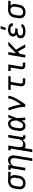

<svg xmlns="http://www.w3.org/2000/svg" viewBox="2422 -3217 1010 5894"><g transform="rotate(-90 2927.0 -270.0)"><path d="M253 8Q222 8 192 2Q162 -4 137.5 -19Q113 -34 96 -57.5Q79 -81 70.5 -109Q62 -137 63 -168Q64 -199 69 -230L85 -330Q90 -356 98.5 -382Q107 -408 123.5 -431.5Q140 -455 162 -473.5Q184 -492 209.5 -504Q235 -516 262 -522Q289 -528 315 -528H331L604 -520L592 -447L453 -451Q469 -437 480 -418.5Q491 -400 496.5 -379Q502 -358 501.5 -335.5Q501 -313 497 -290L480 -190Q476 -164 467.5 -138Q459 -112 443.5 -88Q428 -64 406 -45Q384 -26 359 -13.5Q334 -1 306.5 3.5Q279 8 253 8ZM254 -66Q272 -66 289.5 -69.5Q307 -73 323.5 -82Q340 -91 353 -104.5Q366 -118 376 -134Q386 -150 391 -167.5Q396 -185 399 -202L416 -302Q419 -320 419.5 -337.5Q420 -355 417.5 -372Q415 -389 408 -404Q401 -419 389.5 -430.5Q378 -442 362 -447.5Q346 -453 328 -454L319 -455H310Q293 -455 275.5 -450Q258 -445 241.5 -436Q225 -427 212 -414Q199 -401 189.5 -385Q180 -369 174.5 -352Q169 -335 166 -318L150 -218Q147 -199 146 -180Q145 -161 149.5 -143.5Q154 -126 162 -110.5Q170 -95 184.5 -84.5Q199 -74 217 -70Q235 -66 254 -66Z M930 215 1016 -302Q1019 -321 1019.5 -339.5Q1020 -358 1017 -375.5Q1014 -393 1006 -408.5Q998 -424 985 -435Q972 -446 954.5 -450.5Q937 -455 918 -455Q901 -455 884 -451.5Q867 -448 851 -440Q835 -432 822 -419.5Q809 -407 799.5 -392Q790 -377 784.5 -360.5Q779 -344 776 -327L722 0H639L713 -447H662L661 -520H808L794 -435Q807 -456 825.5 -474.5Q844 -493 866.5 -505Q889 -517 913 -522.5Q937 -528 961 -528Q989 -528 1015 -520Q1041 -512 1059.5 -494Q1078 -476 1087.5 -451.5Q1097 -427 1101.5 -400.5Q1106 -374 1103.5 -346Q1101 -318 1097 -290L1013 215Z M1203 215 1313 -446H1262L1261 -520H1408L1358 -218Q1355 -199 1354.5 -180.5Q1354 -162 1357 -144.5Q1360 -127 1368 -111.5Q1376 -96 1389 -85Q1402 -74 1419 -69.5Q1436 -65 1455 -65Q1472 -65 1489.5 -68.5Q1507 -72 1522.5 -80Q1538 -88 1551 -100.5Q1564 -113 1573.5 -128Q1583 -143 1589 -159.5Q1595 -176 1598 -193L1652 -520H1735L1667 -108Q1665 -99 1666 -91Q1667 -83 1672 -77Q1677 -71 1685.5 -68.5Q1694 -66 1703 -66H1720L1719 8H1690Q1668 8 1647.5 3Q1627 -2 1611 -14.5Q1595 -27 1587.5 -46.5Q1580 -66 1581 -87Q1567 -65 1548.5 -46.5Q1530 -28 1507.5 -15.5Q1485 -3 1460.5 2.5Q1436 8 1412 8Q1387 8 1363.5 2Q1340 -4 1323 -18Q1319 13 1314 44.5Q1309 76 1304 107L1286 215Z M2021 8Q1991 8 1963.5 1Q1936 -6 1914 -22.5Q1892 -39 1878.5 -63Q1865 -87 1859 -114.5Q1853 -142 1854.5 -171Q1856 -200 1861 -230L1877 -330Q1881 -355 1889 -380Q1897 -405 1910.5 -428.5Q1924 -452 1943.5 -471.5Q1963 -491 1986 -504Q2009 -517 2035 -522.5Q2061 -528 2087 -528Q2114 -528 2138.5 -517.5Q2163 -507 2180 -488.5Q2197 -470 2207 -446.5Q2217 -423 2225 -398Q2235 -428 2245 -458.5Q2255 -489 2266 -520H2349Q2324 -453 2299.5 -386Q2275 -319 2247 -252Q2253 -190 2256.5 -126.5Q2260 -63 2265 0H2182Q2181 -28 2181 -56Q2181 -84 2180 -112Q2167 -89 2151 -68Q2135 -47 2115 -29.5Q2095 -12 2070 -2Q2045 8 2021 8ZM2022 -66Q2042 -66 2062 -78Q2082 -90 2096.5 -107Q2111 -124 2122.5 -143.5Q2134 -163 2143.5 -183Q2153 -203 2161.5 -223.5Q2170 -244 2177 -264Q2177 -284 2175 -303.5Q2173 -323 2170 -342.5Q2167 -362 2162 -380.5Q2157 -399 2147.5 -415.5Q2138 -432 2122.5 -443Q2107 -454 2087 -454Q2070 -454 2053.5 -450Q2037 -446 2022.5 -435.5Q2008 -425 1997 -411.5Q1986 -398 1978 -382.5Q1970 -367 1965.5 -350.5Q1961 -334 1958 -318L1942 -218Q1939 -200 1937.5 -183Q1936 -166 1938.5 -149Q1941 -132 1946 -116.5Q1951 -101 1961.5 -89Q1972 -77 1988 -71.5Q2004 -66 2022 -66Z M2588 0Q2593 -34 2591 -66.5Q2589 -99 2584.5 -131Q2580 -163 2573.5 -194.5Q2567 -226 2560 -257.5Q2553 -289 2544.5 -319.5Q2536 -350 2526.5 -380.5Q2517 -411 2506.5 -440.5Q2496 -470 2483 -499L2559 -528Q2580 -482 2595.5 -433.5Q2611 -385 2625 -335Q2639 -285 2650 -234.5Q2661 -184 2668 -132Q2686 -159 2704 -186Q2722 -213 2738.5 -240Q2755 -267 2771 -295Q2787 -323 2801 -351.5Q2815 -380 2826.5 -409Q2838 -438 2843 -468L2852 -520H2935L2926 -468Q2921 -436 2909.5 -405.5Q2898 -375 2884 -344.5Q2870 -314 2853.5 -284.5Q2837 -255 2820 -226Q2803 -197 2785 -168.5Q2767 -140 2748.5 -112Q2730 -84 2710.5 -56Q2691 -28 2672 0Z M3363 0Q3342 0 3321.5 -3.5Q3301 -7 3283 -15.5Q3265 -24 3252 -39Q3239 -54 3232 -72.5Q3225 -91 3224.5 -112Q3224 -133 3227 -155L3276 -447H3107L3119 -520H3541L3529 -447H3360L3311 -155Q3309 -140 3309.5 -125Q3310 -110 3316 -98Q3322 -86 3335 -80Q3348 -74 3363 -74H3467V0Z M3867 0Q3848 0 3830 -3Q3812 -6 3796.5 -14.5Q3781 -23 3769.5 -36.5Q3758 -50 3753 -67Q3748 -84 3747.5 -102.5Q3747 -121 3750 -140L3801 -447H3697V-520H3897L3832 -128Q3830 -118 3830.5 -108Q3831 -98 3835 -90Q3839 -82 3848 -78Q3857 -74 3867 -74H3953V0Z M4107 0 4193 -520H4277L4238 -285L4484 -520H4597L4349 -283L4511 0H4418L4289 -226L4217 -156L4191 0Z M4918 8Q4889 8 4861.5 5Q4834 2 4808.5 -6Q4783 -14 4760.5 -28Q4738 -42 4722.5 -63Q4707 -84 4701 -111Q4695 -138 4699 -166Q4703 -186 4713 -205Q4723 -224 4739.5 -237.5Q4756 -251 4775.5 -260Q4795 -269 4815 -274Q4799 -282 4785 -294Q4771 -306 4763 -322Q4755 -338 4753 -357.5Q4751 -377 4754 -397Q4758 -418 4768.5 -439Q4779 -460 4796.5 -476Q4814 -492 4835 -502Q4856 -512 4878 -518Q4900 -524 4922.5 -526Q4945 -528 4966 -528Q4990 -528 5013.5 -525.5Q5037 -523 5059 -517Q5081 -511 5101.5 -500Q5122 -489 5135.5 -472Q5149 -455 5155.5 -432.5Q5162 -410 5158 -386Q5157 -384 5156.5 -382.5Q5156 -381 5156 -380H5074V-383Q5076 -395 5072 -407Q5068 -419 5059.5 -427.5Q5051 -436 5040 -441Q5029 -446 5017 -449Q5005 -452 4992.5 -453Q4980 -454 4967 -454Q4954 -454 4941 -453.5Q4928 -453 4915 -450Q4902 -447 4889 -442Q4876 -437 4864.5 -429Q4853 -421 4845 -409Q4837 -397 4835 -384Q4833 -370 4836.5 -357.5Q4840 -345 4848.5 -336Q4857 -327 4868.5 -321.5Q4880 -316 4892.5 -312.5Q4905 -309 4918.5 -308Q4932 -307 4945 -307H5007L4994 -234H4932Q4917 -234 4902.5 -233Q4888 -232 4873 -229Q4858 -226 4843 -221Q4828 -216 4814.5 -207Q4801 -198 4792.5 -184.5Q4784 -171 4782 -156Q4779 -140 4784 -124.5Q4789 -109 4799.5 -98.5Q4810 -88 4824 -81.5Q4838 -75 4853.5 -71.5Q4869 -68 4885.5 -67Q4902 -66 4918 -66Q4940 -66 4961 -68.5Q4982 -71 5003.5 -78.5Q5025 -86 5044.5 -99Q5064 -112 5076 -131L5145 -98Q5128 -70 5101 -48Q5074 -26 5043.5 -13.5Q5013 -1 4981 3.5Q4949 8 4918 8ZM4952 -600 4990 -755H5074L5021 -600Z M5503 8Q5472 8 5442 2Q5412 -4 5387.5 -19Q5363 -34 5346 -57.5Q5329 -81 5320.5 -109Q5312 -137 5313 -168Q5314 -199 5319 -230L5335 -330Q5340 -356 5348.5 -382Q5357 -408 5373.5 -431.5Q5390 -455 5412 -473.5Q5434 -492 5459.5 -504Q5485 -516 5512 -522Q5539 -528 5565 -528H5581L5854 -520L5842 -447L5703 -451Q5719 -437 5730 -418.5Q5741 -400 5746.5 -379Q5752 -358 5751.5 -335.5Q5751 -313 5747 -290L5730 -190Q5726 -164 5717.5 -138Q5709 -112 5693.5 -88Q5678 -64 5656 -45Q5634 -26 5609 -13.5Q5584 -1 5556.5 3.5Q5529 8 5503 8ZM5504 -66Q5522 -66 5539.5 -69.5Q5557 -73 5573.5 -82Q5590 -91 5603 -104.5Q5616 -118 5626 -134Q5636 -150 5641 -167.5Q5646 -185 5649 -202L5666 -302Q5669 -320 5669.5 -337.5Q5670 -355 5667.5 -372Q5665 -389 5658 -404Q5651 -419 5639.5 -430.5Q5628 -442 5612 -447.5Q5596 -453 5578 -454L5569 -455H5560Q5543 -455 5525.5 -450Q5508 -445 5491.5 -436Q5475 -427 5462 -414Q5449 -401 5439.5 -385Q5430 -369 5424.5 -352Q5419 -335 5416 -318L5400 -218Q5397 -199 5396 -180Q5395 -161 5399.5 -143.5Q5404 -126 5412 -110.5Q5420 -95 5434.5 -84.5Q5449 -74 5467 -70Q5485 -66 5504 -66Z"/></g></svg>

Font: Iosevka Etoile
Style: Italic
Weight: 400
Italic angle: -9°
Designer: Belleve Invis
Foundry: Belleve Invis
Version: Version 22.1.2; ttfautohint (v1.8.4)